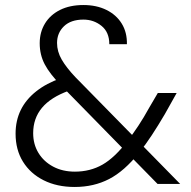

<svg xmlns="http://www.w3.org/2000/svg" viewBox="-20 -732 761 764"><path d="M607 0 223 -392Q178 -438 158 -476Q138 -514 138 -560Q138 -604 159 -638.5Q180 -673 219 -692.5Q258 -712 312 -712Q364 -712 403.5 -692.5Q443 -673 464.5 -638Q486 -603 485 -556H415Q415 -604 384 -629Q353 -654 312 -654Q262 -654 234.5 -627.5Q207 -601 207 -561Q207 -527 225.5 -495Q244 -463 280 -425L697 0ZM277 12Q207 12 154 -14.5Q101 -41 71.5 -88.5Q42 -136 42 -200Q42 -252 62.5 -294Q83 -336 124 -368.5Q165 -401 223 -421L250 -430L289 -384L254 -371Q182 -345 147 -303Q112 -261 112 -202Q112 -158 133 -123.5Q154 -89 191.5 -69Q229 -49 278 -49Q339 -49 388 -77Q437 -105 488 -172Q509 -199 530.5 -231.5Q552 -264 574 -304L608 -362H683L636 -278Q609 -232 584 -194Q559 -156 534 -125Q475 -51 414 -19.5Q353 12 277 12Z"/></svg>

Font: DM Sans 16pt Light
Style: Regular
Weight: 300
Version: Version 4.004;gftools[0.9.30]